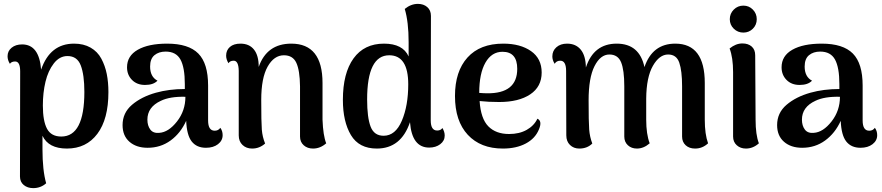

<svg xmlns="http://www.w3.org/2000/svg" viewBox="-20 -752 4550 990"><path d="M362 -527Q411 -527 447 -506.5Q483 -486 502.5 -449.5Q522 -413 530.5 -370.5Q539 -328 539 -277Q539 -138 482 -62Q425 14 325 14Q230 14 199 -52V17Q199 126 218 193Q190 218 151 218Q122 218 102.5 202Q83 186 83 158L84 -384Q84 -435 58 -435Q39 -435 31 -423Q19 -442 19 -462Q19 -489 40 -506Q61 -523 94 -523Q182 -523 192 -393Q238 -527 362 -527ZM296 -48Q415 -48 415 -278Q415 -366 396.5 -414.5Q378 -463 328 -463Q287 -463 257.5 -425Q228 -387 214.5 -330.5Q201 -274 201 -208Q201 -128 222.5 -88Q244 -48 296 -48Z M1116 -93Q1128 -77 1128 -55Q1128 -27 1104 -8.5Q1080 10 1042 10Q994 10 968.5 -22.5Q943 -55 940 -129Q911 -65 859.5 -27.5Q808 10 741 10Q683 10 647.5 -21Q612 -52 612 -107Q612 -170 660.5 -211.5Q709 -253 784 -274Q852 -293 933 -293V-318Q933 -404 910.5 -445Q888 -486 834 -486Q799 -486 776.5 -467.5Q754 -449 754 -409Q754 -356 792 -336Q771 -314 728 -314Q686 -314 660.5 -340Q635 -366 635 -405Q635 -464 690.5 -495.5Q746 -527 842 -527Q952 -527 1002.5 -476Q1053 -425 1053 -311V-131Q1053 -78 1087 -78Q1106 -78 1116 -93ZM801 -67Q849 -70 892.5 -125.5Q936 -181 936 -253Q856 -255 809 -232Q740 -200 740 -135Q740 -104 755 -84Q770 -64 801 -67Z M1643 -135Q1646 -53 1662 -13Q1631 14 1594 14Q1565 14 1546 -3Q1527 -20 1527 -48V-307Q1526 -389 1508 -428Q1490 -467 1444 -467Q1393 -467 1360 -408.5Q1327 -350 1327 -237Q1327 -122 1330 -84Q1333 -46 1347 -12Q1318 14 1280 14Q1250 14 1230.5 -4.5Q1211 -23 1211 -54V-387Q1210 -439 1185 -439Q1166 -439 1158 -426Q1146 -446 1146 -465Q1146 -493 1165.5 -510Q1185 -527 1220 -527Q1265 -527 1289.5 -496.5Q1314 -466 1314 -407Q1356 -527 1482 -527Q1643 -527 1643 -324Z M2261 -92Q2273 -73 2273 -53Q2273 -26 2250 -8.5Q2227 9 2193 9Q2104 9 2094 -122Q2048 14 1923 14Q1831 14 1789.5 -55.5Q1748 -125 1748 -237Q1748 -375 1803 -451Q1858 -527 1960 -527Q2057 -527 2087 -461V-535Q2087 -639 2067 -706Q2099 -732 2135 -732Q2164 -732 2183 -715.5Q2202 -699 2202 -670L2201 -131Q2201 -79 2234 -79Q2253 -79 2261 -92ZM1958 -52Q2019 -52 2052 -129.5Q2085 -207 2085 -317Q2085 -467 1987 -467Q1873 -467 1873 -239Q1873 -146 1891 -99Q1909 -52 1958 -52Z M2751 -140Q2777 -128 2759 -85Q2740 -38 2691 -12Q2642 14 2573 14Q2458 14 2392 -57Q2326 -128 2326 -257Q2326 -384 2390.5 -455.5Q2455 -527 2575 -527Q2663 -527 2718 -488.5Q2773 -450 2773 -378Q2773 -305 2714 -265.5Q2655 -226 2554 -226Q2497 -226 2453 -231Q2459 -140 2498 -100.5Q2537 -61 2605 -61Q2658 -61 2696 -82.5Q2734 -104 2751 -140ZM2571 -485Q2515 -485 2483 -429Q2451 -373 2451 -273Q2475 -271 2491 -271Q2647 -269 2647 -397Q2647 -485 2571 -485Z M3614 -135Q3614 -60 3631 -13Q3602 14 3564 14Q3534 14 3515.5 -3Q3497 -20 3497 -48V-307Q3497 -387 3482.5 -429Q3468 -471 3425 -471Q3380 -471 3346.5 -412.5Q3313 -354 3312 -244V-135Q3312 -60 3330 -13Q3299 14 3264 14Q3236 14 3217.5 -3Q3199 -20 3199 -48V-307Q3199 -391 3182.5 -431Q3166 -471 3122 -471Q3076 -471 3045.5 -411Q3015 -351 3015 -234Q3015 -122 3018 -84Q3021 -46 3034 -12Q3008 14 2967 14Q2938 14 2919 -4.5Q2900 -23 2900 -54L2899 -386Q2899 -439 2869 -439Q2849 -439 2840 -423Q2828 -442 2828 -461Q2828 -490 2849 -508.5Q2870 -527 2904 -527Q2949 -527 2974.5 -496Q3000 -465 3001 -404Q3041 -527 3160 -527Q3277 -527 3303 -406Q3344 -527 3462 -527Q3614 -527 3614 -324Z M3862 -604Q3842 -584 3813 -584Q3784 -584 3763.5 -604Q3743 -624 3743 -653Q3743 -682 3763.5 -702.5Q3784 -723 3813 -723Q3842 -723 3862 -702.5Q3882 -682 3882 -653Q3882 -624 3862 -604ZM3876 -135Q3876 -57 3893 -13Q3863 14 3826 14Q3798 14 3779 -3Q3760 -20 3760 -48V-380Q3760 -455 3742 -502Q3774 -528 3808 -528Q3838 -528 3856 -512Q3874 -496 3874 -467Z M4491 -93Q4503 -77 4503 -55Q4503 -27 4479 -8.5Q4455 10 4417 10Q4369 10 4343.5 -22.5Q4318 -55 4315 -129Q4286 -65 4234.5 -27.5Q4183 10 4116 10Q4058 10 4022.5 -21Q3987 -52 3987 -107Q3987 -170 4035.5 -211.5Q4084 -253 4159 -274Q4227 -293 4308 -293V-318Q4308 -404 4285.5 -445Q4263 -486 4209 -486Q4174 -486 4151.5 -467.5Q4129 -449 4129 -409Q4129 -356 4167 -336Q4146 -314 4103 -314Q4061 -314 4035.5 -340Q4010 -366 4010 -405Q4010 -464 4065.5 -495.5Q4121 -527 4217 -527Q4327 -527 4377.5 -476Q4428 -425 4428 -311V-131Q4428 -78 4462 -78Q4481 -78 4491 -93ZM4176 -67Q4224 -70 4267.5 -125.5Q4311 -181 4311 -253Q4231 -255 4184 -232Q4115 -200 4115 -135Q4115 -104 4130 -84Q4145 -64 4176 -67Z"/></svg>

Font: Arima Koshi Semi Bold
Style: Regular
Weight: 600
Designer: Joana Correia and Natanael Gama
Foundry: NDISCOVER
Version: Version 1.019;PS 001.019;hotconv 1.0.88;makeotf.lib2.5.64775